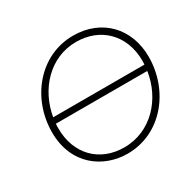

<svg xmlns="http://www.w3.org/2000/svg" viewBox="-154 -878 1076 1055"><g transform="rotate(-30 384.0 -350.0)"><path d="M368 6C584 6 734 -185 734 -398C734 -578 613 -706 431 -706C219 -706 66 -518 66 -303C66 -95 218 6 368 6ZM370 -33C213 -33 107 -142 107 -304C107 -314 107 -324 108 -334H688C664 -171 541 -33 370 -33ZM113 -372C140 -533 261 -668 428 -668C581 -668 693 -562 693 -395L692 -372Z"/></g></svg>

Font: Fixel Display ExtraLight
Style: Italic
Weight: 200
Italic angle: -10°
Designer: AlfaBravo + MacPaw
Foundry: Kyrylo Tkachov, Marchela Mozhyna, Serhii Makarenko, Maria Weinstein, Zakhar Kryvoshyya
Version: Version 1.210;Glyphs 3.2 (3217)